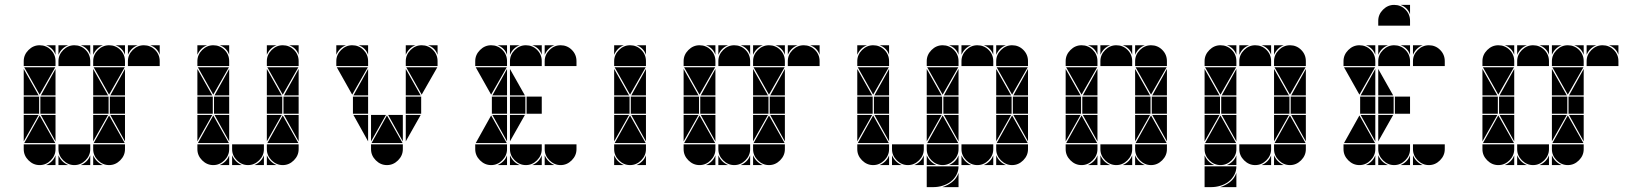

<svg xmlns="http://www.w3.org/2000/svg" viewBox="-20 -677 6714 785"><path d="M284 -492Q311 -492 330 -473Q349 -454 349 -427V-407H219V-427Q219 -453 238.5 -472.5Q258 -492 284 -492ZM142 -492Q169 -492 188 -473Q207 -454 207 -427V-407H77V-427Q77 -453 96.5 -472.5Q116 -492 142 -492ZM426 -492Q453 -492 472 -473Q491 -454 491 -427V-407H361V-427Q361 -453 380.5 -472.5Q400 -492 426 -492ZM426 -2Q400 -2 380.5 -21.5Q361 -41 361 -67V-87H491V-67Q491 -41 471.5 -21.5Q452 -2 426 -2ZM142 -2Q116 -2 96.5 -21.5Q77 -41 77 -67V-87H207V-67Q207 -41 187.5 -21.5Q168 -2 142 -2ZM284 -2Q258 -2 238.5 -21.5Q219 -41 219 -67V-87H349V-67Q349 -41 329.5 -21.5Q310 -2 284 -2ZM363 -92 426 -205 490 -92ZM79 -92 142 -205 206 -92ZM206 -402 142 -290 79 -402ZM490 -402 426 -290 363 -402ZM424 -212H361V-282H424ZM140 -212H77V-282H140ZM491 -212H429V-282H491ZM207 -212H145V-282H207ZM77 -287V-395L138 -287ZM361 -287V-395L422 -287ZM361 -207H422L361 -99ZM77 -207H138L77 -99ZM207 -287H147L207 -395ZM491 -207V-99L431 -207ZM207 -207V-99L147 -207ZM491 -287H431L491 -395ZM219 -42Q231 -14 259 -2H219ZM361 -42Q373 -14 401 -2H361ZM361 -492H401Q387 -487 377 -477Q367 -467 361 -453ZM310 -2Q324 -8 334 -18Q344 -28 349 -42V-2ZM168 -2Q182 -8 192 -18Q202 -28 207 -42V-2ZM219 -492H259Q245 -487 235 -477Q225 -467 219 -453ZM349 -492V-453Q339 -482 310 -492ZM207 -492V-453Q197 -482 168 -492ZM568 -492Q595 -492 614 -473Q633 -454 633 -427V-407H503V-427Q503 -453 522.5 -472.5Q542 -492 568 -492ZM503 -492H543Q529 -487 519 -477Q509 -467 503 -453ZM633 -492V-453Q623 -482 594 -492ZM491 -492V-453Q481 -482 452 -492Z M852 -492Q879 -492 898 -473Q917 -454 917 -427V-407H787V-427Q787 -453 806.5 -472.5Q826 -492 852 -492ZM1136 -492Q1163 -492 1182 -473Q1201 -454 1201 -427V-407H1071V-427Q1071 -453 1090.5 -472.5Q1110 -492 1136 -492ZM1136 -2Q1110 -2 1090.5 -21.5Q1071 -41 1071 -67V-87H1201V-67Q1201 -41 1181.5 -21.5Q1162 -2 1136 -2ZM852 -2Q826 -2 806.5 -21.5Q787 -41 787 -67V-87H917V-67Q917 -41 897.5 -21.5Q878 -2 852 -2ZM994 -2Q968 -2 948.5 -21.5Q929 -41 929 -67V-87H1059V-67Q1059 -41 1039.5 -21.5Q1020 -2 994 -2ZM1073 -92 1136 -205 1200 -92ZM789 -92 852 -205 916 -92ZM916 -402 852 -290 789 -402ZM1200 -402 1136 -290 1073 -402ZM1134 -212H1071V-282H1134ZM850 -212H787V-282H850ZM1201 -212H1139V-282H1201ZM917 -212H855V-282H917ZM787 -287V-395L848 -287ZM1071 -287V-395L1132 -287ZM1071 -207H1132L1071 -99ZM787 -207H848L787 -99ZM917 -287H857L917 -395ZM1201 -207V-99L1141 -207ZM917 -207V-99L857 -207ZM1201 -287H1141L1201 -395ZM929 -42Q941 -14 969 -2H929ZM1071 -42Q1083 -14 1111 -2H1071ZM1071 -492H1111Q1097 -487 1087 -477Q1077 -467 1071 -453ZM1020 -2Q1034 -8 1044 -18Q1054 -28 1059 -42V-2ZM878 -2Q892 -8 902 -18Q912 -28 917 -42V-2ZM917 -492V-453Q907 -482 878 -492ZM787 -492H827Q813 -487 803 -477Q793 -467 787 -453ZM1201 -492V-453Q1191 -482 1162 -492Z M1420 -492Q1447 -492 1466 -473Q1485 -454 1485 -427V-407H1355V-427Q1355 -453 1374.5 -472.5Q1394 -492 1420 -492ZM1704 -492Q1731 -492 1750 -473Q1769 -454 1769 -427V-407H1639V-427Q1639 -453 1658.5 -472.5Q1678 -492 1704 -492ZM1562 -2Q1536 -2 1516.5 -21.5Q1497 -41 1497 -67V-87H1627V-67Q1627 -41 1607.5 -21.5Q1588 -2 1562 -2ZM1499 -92 1562 -205 1626 -92ZM1484 -402 1420 -290 1357 -402ZM1768 -402 1704 -290 1641 -402ZM1702 -212H1639V-282H1702ZM1485 -212H1423V-282H1485ZM1639 -287V-395L1700 -287ZM1639 -207H1700L1639 -99ZM1497 -207H1558L1497 -99ZM1485 -287H1425L1485 -395ZM1627 -207V-99L1567 -207ZM1485 -207V-99L1425 -207ZM1639 -492H1679Q1665 -487 1655 -477Q1645 -467 1639 -453ZM1355 -492H1395Q1381 -487 1371 -477Q1361 -467 1355 -453ZM1769 -492V-453Q1759 -482 1730 -492ZM1485 -492V-453Q1475 -482 1446 -492Z M2130 -492Q2157 -492 2176 -473Q2195 -454 2195 -427V-407H2065V-427Q2065 -453 2084.5 -472.5Q2104 -492 2130 -492ZM1988 -492Q2015 -492 2034 -473Q2053 -454 2053 -427V-407H1923V-427Q1923 -453 1942.5 -472.5Q1962 -492 1988 -492ZM2272 -492Q2299 -492 2318 -473Q2337 -454 2337 -427V-407H2207V-427Q2207 -453 2226.5 -472.5Q2246 -492 2272 -492ZM2272 -2Q2246 -2 2226.5 -21.5Q2207 -41 2207 -67V-87H2337V-67Q2337 -41 2317.5 -21.5Q2298 -2 2272 -2ZM1988 -2Q1962 -2 1942.5 -21.5Q1923 -41 1923 -67V-87H2053V-67Q2053 -41 2033.5 -21.5Q2014 -2 1988 -2ZM2130 -2Q2104 -2 2084.5 -21.5Q2065 -41 2065 -67V-87H2195V-67Q2195 -41 2175.5 -21.5Q2156 -2 2130 -2ZM1925 -92 1988 -205 2052 -92ZM2052 -402 1988 -290 1925 -402ZM2128 -212H2065V-282H2128ZM2195 -212H2133V-282H2195ZM2053 -212H1991V-282H2053ZM2053 -287H1993L2053 -395ZM2053 -207V-99L1993 -207ZM2065 -42Q2077 -14 2105 -2H2065ZM2207 -42Q2219 -14 2247 -2H2207ZM2207 -492H2247Q2233 -487 2223 -477Q2213 -467 2207 -453ZM2156 -2Q2170 -8 2180 -18Q2190 -28 2195 -42V-2ZM2014 -2Q2028 -8 2038 -18Q2048 -28 2053 -42V-2ZM2065 -492H2105Q2091 -487 2081 -477Q2071 -467 2065 -453ZM2195 -492V-453Q2185 -482 2156 -492ZM2053 -492V-453Q2043 -482 2014 -492ZM2065 -287V-395L2126 -287ZM2065 -207H2126L2065 -99Z M2556 -492Q2583 -492 2602 -473Q2621 -454 2621 -427V-407H2491V-427Q2491 -453 2510.5 -472.5Q2530 -492 2556 -492ZM2556 -2Q2530 -2 2510.5 -21.5Q2491 -41 2491 -67V-87H2621V-67Q2621 -41 2601.5 -21.5Q2582 -2 2556 -2ZM2493 -92 2556 -205 2620 -92ZM2620 -402 2556 -290 2493 -402ZM2554 -212H2491V-282H2554ZM2621 -212H2559V-282H2621ZM2491 -287V-395L2552 -287ZM2491 -207H2552L2491 -99ZM2621 -287H2561L2621 -395ZM2621 -207V-99L2561 -207ZM2491 -42Q2503 -14 2531 -2H2491ZM2491 -492H2531Q2517 -487 2507 -477Q2497 -467 2491 -453ZM2582 -2Q2596 -8 2606 -18Q2616 -28 2621 -42V-2ZM2621 -492V-453Q2611 -482 2582 -492Z M2982 -492Q3009 -492 3028 -473Q3047 -454 3047 -427V-407H2917V-427Q2917 -453 2936.5 -472.5Q2956 -492 2982 -492ZM2840 -492Q2867 -492 2886 -473Q2905 -454 2905 -427V-407H2775V-427Q2775 -453 2794.5 -472.5Q2814 -492 2840 -492ZM3124 -492Q3151 -492 3170 -473Q3189 -454 3189 -427V-407H3059V-427Q3059 -453 3078.5 -472.5Q3098 -492 3124 -492ZM3124 -2Q3098 -2 3078.5 -21.5Q3059 -41 3059 -67V-87H3189V-67Q3189 -41 3169.5 -21.5Q3150 -2 3124 -2ZM2840 -2Q2814 -2 2794.5 -21.5Q2775 -41 2775 -67V-87H2905V-67Q2905 -41 2885.5 -21.5Q2866 -2 2840 -2ZM2982 -2Q2956 -2 2936.5 -21.5Q2917 -41 2917 -67V-87H3047V-67Q3047 -41 3027.5 -21.5Q3008 -2 2982 -2ZM3061 -92 3124 -205 3188 -92ZM2777 -92 2840 -205 2904 -92ZM2904 -402 2840 -290 2777 -402ZM3188 -402 3124 -290 3061 -402ZM3122 -212H3059V-282H3122ZM2838 -212H2775V-282H2838ZM3189 -212H3127V-282H3189ZM2905 -212H2843V-282H2905ZM2775 -287V-395L2836 -287ZM3059 -287V-395L3120 -287ZM3059 -207H3120L3059 -99ZM2775 -207H2836L2775 -99ZM2905 -287H2845L2905 -395ZM3189 -207V-99L3129 -207ZM2905 -207V-99L2845 -207ZM3189 -287H3129L3189 -395ZM2917 -42Q2929 -14 2957 -2H2917ZM3059 -42Q3071 -14 3099 -2H3059ZM3059 -492H3099Q3085 -487 3075 -477Q3065 -467 3059 -453ZM3008 -2Q3022 -8 3032 -18Q3042 -28 3047 -42V-2ZM2866 -2Q2880 -8 2890 -18Q2900 -28 2905 -42V-2ZM2917 -492H2957Q2943 -487 2933 -477Q2923 -467 2917 -453ZM3047 -492V-453Q3037 -482 3008 -492ZM2905 -492V-453Q2895 -482 2866 -492ZM3266 -492Q3293 -492 3312 -473Q3331 -454 3331 -427V-407H3201V-427Q3201 -453 3220.5 -472.5Q3240 -492 3266 -492ZM3201 -492H3241Q3227 -487 3217 -477Q3207 -467 3201 -453ZM3331 -492V-453Q3321 -482 3292 -492ZM3189 -492V-453Q3179 -482 3150 -492Z M3550 -492Q3577 -492 3596 -473Q3615 -454 3615 -427V-407H3485V-427Q3485 -453 3504.5 -472.5Q3524 -492 3550 -492ZM3834 -492Q3861 -492 3880 -473Q3899 -454 3899 -427V-407H3769V-427Q3769 -453 3788.5 -472.5Q3808 -492 3834 -492ZM3769 3H3899Q3899 23 3890 39Q3881 55 3866.5 66Q3852 77 3833.5 82.5Q3815 88 3797 88H3769ZM3834 -2Q3808 -2 3788.5 -21.5Q3769 -41 3769 -67V-87H3899V-67Q3899 -41 3879.5 -21.5Q3860 -2 3834 -2ZM3550 -2Q3524 -2 3504.5 -21.5Q3485 -41 3485 -67V-87H3615V-67Q3615 -41 3595.5 -21.5Q3576 -2 3550 -2ZM3692 -2Q3666 -2 3646.5 -21.5Q3627 -41 3627 -67V-87H3757V-67Q3757 -41 3737.5 -21.5Q3718 -2 3692 -2ZM3771 -92 3834 -205 3898 -92ZM3487 -92 3550 -205 3614 -92ZM3614 -402 3550 -290 3487 -402ZM3898 -402 3834 -290 3771 -402ZM3832 -212H3769V-282H3832ZM3548 -212H3485V-282H3548ZM3899 -212H3837V-282H3899ZM3615 -212H3553V-282H3615ZM3485 -287V-395L3546 -287ZM3769 -287V-395L3830 -287ZM3769 -207H3830L3769 -99ZM3485 -207H3546L3485 -99ZM3615 -287H3555L3615 -395ZM3899 -207V-99L3839 -207ZM3615 -207V-99L3555 -207ZM3899 -287H3839L3899 -395ZM3833 88Q3855 81 3873 67Q3891 53 3899 30V88ZM3627 -42Q3639 -14 3667 -2H3627ZM3911 -42Q3923 -14 3951 -2H3911ZM3576 -2Q3590 -8 3600 -18Q3610 -28 3615 -42V-2ZM3718 -2Q3732 -8 3742 -18Q3752 -28 3757 -42V-2ZM3899 -492V-453Q3889 -482 3860 -492ZM3615 -492V-453Q3605 -482 3576 -492ZM3976 -492Q4003 -492 4022 -473Q4041 -454 4041 -427V-407H3911V-427Q3911 -453 3930.5 -472.5Q3950 -492 3976 -492ZM4118 -492Q4145 -492 4164 -473Q4183 -454 4183 -427V-407H4053V-427Q4053 -453 4072.5 -472.5Q4092 -492 4118 -492ZM4118 -2Q4092 -2 4072.5 -21.5Q4053 -41 4053 -67V-87H4183V-67Q4183 -41 4163.5 -21.5Q4144 -2 4118 -2ZM3976 -2Q3950 -2 3930.5 -21.5Q3911 -41 3911 -67V-87H4041V-67Q4041 -41 4021.5 -21.5Q4002 -2 3976 -2ZM4055 -92 4118 -205 4182 -92ZM4182 -402 4118 -290 4055 -402ZM4116 -212H4053V-282H4116ZM4183 -212H4121V-282H4183ZM4053 -287V-395L4114 -287ZM4053 -207H4114L4053 -99ZM4183 -207V-99L4123 -207ZM4183 -287H4123L4183 -395ZM4053 -42Q4065 -14 4093 -2H4053ZM4053 -492H4093Q4079 -487 4069 -477Q4059 -467 4053 -453ZM4002 -2Q4016 -8 4026 -18Q4036 -28 4041 -42V-2ZM4041 -492V-453Q4031 -482 4002 -492ZM3485 -492H3525Q3511 -487 3501 -477Q3491 -467 3485 -453ZM3911 -492H3951Q3937 -487 3927 -477Q3917 -467 3911 -453ZM3769 -42Q3781 -14 3809 -2H3769ZM3860 -2Q3874 -8 3884 -18Q3894 -28 3899 -42V-2Z M4544 -492Q4571 -492 4590 -473Q4609 -454 4609 -427V-407H4479V-427Q4479 -453 4498.5 -472.5Q4518 -492 4544 -492ZM4402 -492Q4429 -492 4448 -473Q4467 -454 4467 -427V-407H4337V-427Q4337 -453 4356.5 -472.5Q4376 -492 4402 -492ZM4686 -492Q4713 -492 4732 -473Q4751 -454 4751 -427V-407H4621V-427Q4621 -453 4640.5 -472.5Q4660 -492 4686 -492ZM4686 -2Q4660 -2 4640.5 -21.5Q4621 -41 4621 -67V-87H4751V-67Q4751 -41 4731.5 -21.5Q4712 -2 4686 -2ZM4402 -2Q4376 -2 4356.5 -21.5Q4337 -41 4337 -67V-87H4467V-67Q4467 -41 4447.5 -21.5Q4428 -2 4402 -2ZM4544 -2Q4518 -2 4498.5 -21.5Q4479 -41 4479 -67V-87H4609V-67Q4609 -41 4589.5 -21.5Q4570 -2 4544 -2ZM4623 -92 4686 -205 4750 -92ZM4339 -92 4402 -205 4466 -92ZM4466 -402 4402 -290 4339 -402ZM4750 -402 4686 -290 4623 -402ZM4684 -212H4621V-282H4684ZM4400 -212H4337V-282H4400ZM4751 -212H4689V-282H4751ZM4467 -212H4405V-282H4467ZM4337 -287V-395L4398 -287ZM4621 -287V-395L4682 -287ZM4621 -207H4682L4621 -99ZM4337 -207H4398L4337 -99ZM4467 -287H4407L4467 -395ZM4751 -207V-99L4691 -207ZM4467 -207V-99L4407 -207ZM4751 -287H4691L4751 -395ZM4479 -42Q4491 -14 4519 -2H4479ZM4621 -42Q4633 -14 4661 -2H4621ZM4621 -492H4661Q4647 -487 4637 -477Q4627 -467 4621 -453ZM4570 -2Q4584 -8 4594 -18Q4604 -28 4609 -42V-2ZM4428 -2Q4442 -8 4452 -18Q4462 -28 4467 -42V-2ZM4479 -492H4519Q4505 -487 4495 -477Q4485 -467 4479 -453ZM4609 -492V-453Q4599 -482 4570 -492ZM4467 -492V-453Q4457 -482 4428 -492Z M5112 -492Q5139 -492 5158 -473Q5177 -454 5177 -427V-407H5047V-427Q5047 -453 5066.5 -472.5Q5086 -492 5112 -492ZM4970 -492Q4997 -492 5016 -473Q5035 -454 5035 -427V-407H4905V-427Q4905 -453 4924.5 -472.5Q4944 -492 4970 -492ZM5254 -492Q5281 -492 5300 -473Q5319 -454 5319 -427V-407H5189V-427Q5189 -453 5208.5 -472.5Q5228 -492 5254 -492ZM4905 3H5035Q5035 23 5026 39Q5017 55 5002.5 66Q4988 77 4969.5 82.5Q4951 88 4933 88H4905ZM5254 -2Q5228 -2 5208.5 -21.5Q5189 -41 5189 -67V-87H5319V-67Q5319 -41 5299.5 -21.5Q5280 -2 5254 -2ZM4970 -2Q4944 -2 4924.5 -21.5Q4905 -41 4905 -67V-87H5035V-67Q5035 -41 5015.5 -21.5Q4996 -2 4970 -2ZM5112 -2Q5086 -2 5066.5 -21.5Q5047 -41 5047 -67V-87H5177V-67Q5177 -41 5157.5 -21.5Q5138 -2 5112 -2ZM5191 -92 5254 -205 5318 -92ZM4907 -92 4970 -205 5034 -92ZM5034 -402 4970 -290 4907 -402ZM5318 -402 5254 -290 5191 -402ZM5252 -212H5189V-282H5252ZM4968 -212H4905V-282H4968ZM5319 -212H5257V-282H5319ZM5035 -212H4973V-282H5035ZM4905 -287V-395L4966 -287ZM5189 -287V-395L5250 -287ZM5189 -207H5250L5189 -99ZM4905 -207H4966L4905 -99ZM5035 -287H4975L5035 -395ZM5319 -207V-99L5259 -207ZM5035 -207V-99L4975 -207ZM5319 -287H5259L5319 -395ZM4969 88Q4991 81 5009 67Q5027 53 5035 30V88ZM4905 -42Q4917 -14 4945 -2H4905ZM5189 -42Q5201 -14 5229 -2H5189ZM5189 -492H5229Q5215 -487 5205 -477Q5195 -467 5189 -453ZM5138 -2Q5152 -8 5162 -18Q5172 -28 5177 -42V-2ZM4996 -2Q5010 -8 5020 -18Q5030 -28 5035 -42V-2ZM5177 -492V-453Q5167 -482 5138 -492ZM5035 -492V-453Q5025 -482 4996 -492ZM5047 -492H5087Q5073 -487 5063 -477Q5053 -467 5047 -453Z M5680 -492Q5707 -492 5726 -473Q5745 -454 5745 -427V-407H5615V-427Q5615 -453 5634.5 -472.5Q5654 -492 5680 -492ZM5538 -492Q5565 -492 5584 -473Q5603 -454 5603 -427V-407H5473V-427Q5473 -453 5492.5 -472.5Q5512 -492 5538 -492ZM5822 -492Q5849 -492 5868 -473Q5887 -454 5887 -427V-407H5757V-427Q5757 -453 5776.5 -472.5Q5796 -492 5822 -492ZM5822 -2Q5796 -2 5776.5 -21.5Q5757 -41 5757 -67V-87H5887V-67Q5887 -41 5867.5 -21.5Q5848 -2 5822 -2ZM5538 -2Q5512 -2 5492.5 -21.5Q5473 -41 5473 -67V-87H5603V-67Q5603 -41 5583.5 -21.5Q5564 -2 5538 -2ZM5680 -2Q5654 -2 5634.5 -21.5Q5615 -41 5615 -67V-87H5745V-67Q5745 -41 5725.5 -21.5Q5706 -2 5680 -2ZM5475 -92 5538 -205 5602 -92ZM5602 -402 5538 -290 5475 -402ZM5678 -212H5615V-282H5678ZM5745 -212H5683V-282H5745ZM5603 -212H5541V-282H5603ZM5603 -287H5543L5603 -395ZM5603 -207V-99L5543 -207ZM5615 -42Q5627 -14 5655 -2H5615ZM5757 -42Q5769 -14 5797 -2H5757ZM5757 -492H5797Q5783 -487 5773 -477Q5763 -467 5757 -453ZM5706 -2Q5720 -8 5730 -18Q5740 -28 5745 -42V-2ZM5564 -2Q5578 -8 5588 -18Q5598 -28 5603 -42V-2ZM5615 -492H5655Q5641 -487 5631 -477Q5621 -467 5615 -453ZM5745 -492V-453Q5735 -482 5706 -492ZM5603 -492V-453Q5593 -482 5564 -492ZM5615 -287V-395L5676 -287ZM5615 -207H5676L5615 -99ZM5680 -657Q5707 -657 5726 -638Q5745 -619 5745 -592V-572H5615V-592Q5615 -618 5634.5 -637.5Q5654 -657 5680 -657ZM5745 -657V-618Q5735 -647 5706 -657Z M6248 -492Q6275 -492 6294 -473Q6313 -454 6313 -427V-407H6183V-427Q6183 -453 6202.5 -472.5Q6222 -492 6248 -492ZM6106 -492Q6133 -492 6152 -473Q6171 -454 6171 -427V-407H6041V-427Q6041 -453 6060.5 -472.5Q6080 -492 6106 -492ZM6390 -492Q6417 -492 6436 -473Q6455 -454 6455 -427V-407H6325V-427Q6325 -453 6344.5 -472.5Q6364 -492 6390 -492ZM6390 -2Q6364 -2 6344.5 -21.5Q6325 -41 6325 -67V-87H6455V-67Q6455 -41 6435.5 -21.5Q6416 -2 6390 -2ZM6106 -2Q6080 -2 6060.5 -21.5Q6041 -41 6041 -67V-87H6171V-67Q6171 -41 6151.5 -21.5Q6132 -2 6106 -2ZM6248 -2Q6222 -2 6202.5 -21.5Q6183 -41 6183 -67V-87H6313V-67Q6313 -41 6293.5 -21.5Q6274 -2 6248 -2ZM6327 -92 6390 -205 6454 -92ZM6043 -92 6106 -205 6170 -92ZM6170 -402 6106 -290 6043 -402ZM6454 -402 6390 -290 6327 -402ZM6388 -212H6325V-282H6388ZM6104 -212H6041V-282H6104ZM6455 -212H6393V-282H6455ZM6171 -212H6109V-282H6171ZM6041 -287V-395L6102 -287ZM6325 -287V-395L6386 -287ZM6325 -207H6386L6325 -99ZM6041 -207H6102L6041 -99ZM6171 -287H6111L6171 -395ZM6455 -207V-99L6395 -207ZM6171 -207V-99L6111 -207ZM6455 -287H6395L6455 -395ZM6183 -42Q6195 -14 6223 -2H6183ZM6325 -42Q6337 -14 6365 -2H6325ZM6325 -492H6365Q6351 -487 6341 -477Q6331 -467 6325 -453ZM6274 -2Q6288 -8 6298 -18Q6308 -28 6313 -42V-2ZM6132 -2Q6146 -8 6156 -18Q6166 -28 6171 -42V-2ZM6183 -492H6223Q6209 -487 6199 -477Q6189 -467 6183 -453ZM6313 -492V-453Q6303 -482 6274 -492ZM6171 -492V-453Q6161 -482 6132 -492ZM6532 -492Q6559 -492 6578 -473Q6597 -454 6597 -427V-407H6467V-427Q6467 -453 6486.5 -472.5Q6506 -492 6532 -492ZM6467 -492H6507Q6493 -487 6483 -477Q6473 -467 6467 -453ZM6597 -492V-453Q6587 -482 6558 -492ZM6455 -492V-453Q6445 -482 6416 -492Z"/></svg>

Font: CAT DyFa
Style: Regular
Weight: 400
Designer: Peter Wiegel
Foundry: Peter Wiegel
Version: Version 1.001; ttfautohint (v1.3)